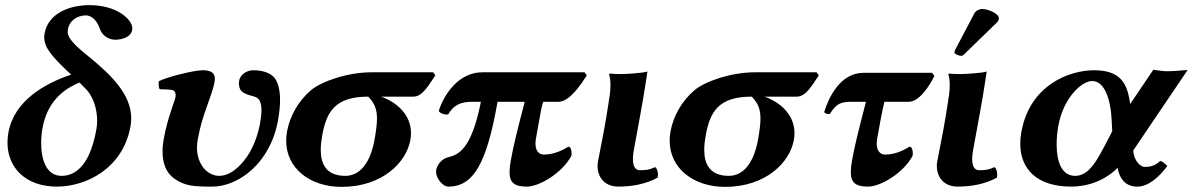

<svg xmlns="http://www.w3.org/2000/svg" viewBox="-20 -718 4653 749"><path d="M308.8 -377C343.4 -345.8 358.9 -294 358.9 -247.4C358.9 -235.8 357.9 -224.5 356.1 -214C328.2 -56 262 -32 220 -32C160.9 -32 140.6 -95.1 140.6 -159.7C140.6 -179.2 142.4 -198.9 145.6 -217C163.9 -321 226.6 -370 290.2 -396ZM257.6 -427C159.8 -394 35.2 -328 12.6 -200C10.3 -186.9 9.2 -174.2 9.2 -161.8C9.2 -63.4 80.8 10 201.6 10C317.6 10 460.3 -62 489.2 -226C491 -236.3 491.9 -246.5 491.9 -256.4C491.9 -346.5 419.7 -421.4 325.2 -498C286 -529.7 244.2 -565.1 244.2 -592.6C244.2 -635.4 281 -658 315.4 -658C331.4 -658 356.1 -645 368.6 -608C381 -571 413.6 -563 429.6 -563C452 -563 496.1 -571.9 496.1 -607.7C496.1 -642.3 435.4 -698 329.4 -698C250.4 -698 167.8 -666 153.8 -587C153 -582.1 152.5 -577.3 152.5 -572.5C152.5 -532 184.2 -496.2 245.6 -438Z M1064.8 -250C1069.9 -278.5 1072.5 -304.6 1072.5 -327.8C1072.5 -362.4 1066.6 -390.4 1054 -410C1039 -433.5 1004 -444 969 -444C938 -444 916.3 -423 913 -404C912.3 -400.3 912 -396.4 912 -392.5C912 -381.1 915 -369.9 921.7 -363C932.4 -352.1 950.5 -347.2 958.6 -345C969.3 -342.1 985.6 -339.5 993 -325C997.4 -316.5 1000 -305 1000 -288.3C1000 -275.1 998.3 -258.6 994.7 -238C985.9 -187.9 965 -131.6 931.8 -91C902.7 -55.4 869.9 -32 835.4 -32C788.3 -32 748.4 -77.7 748.4 -142.5C748.4 -152 749.3 -161.8 751.1 -172C760.6 -226 773.1 -263 785.1 -297C795.9 -330 811.3 -366 817.1 -399C817.8 -403.3 818.2 -407.2 818.2 -410.8C818.2 -434.9 801.4 -444 770 -444C737 -444 628.3 -417 599.4 -401C598.9 -398.1 598.7 -394.8 598.7 -391.4C598.7 -383.1 600.2 -374.3 603 -370C615.8 -369 648.7 -369.6 657.1 -365C662.6 -362 666.8 -352 664.9 -341C662.2 -326 656.5 -316 649 -291C638.2 -258 626.5 -220 618.6 -175C615.8 -159.2 614.1 -142.8 614.1 -126.8C614.1 -85.1 625.7 -45.3 660.4 -21C700.5 7 733 10 808 10C909 10 1034.8 -80 1064.8 -250Z M1592.7 -341C1629.7 -341 1654.3 -390 1678.3 -424L1669.4 -436H1428.4C1337.4 -436 1234.2 -401 1193.1 -366C1143.7 -324 1110.3 -265 1099.5 -204C1097.4 -192 1096.4 -180.3 1096.4 -169C1096.4 -61.9 1188.6 11 1312.6 11C1471.6 11 1565.4 -84.5 1580.9 -172C1582.5 -181.2 1583.3 -190.1 1583.3 -198.6C1583.3 -272.4 1525.7 -319.9 1466.7 -341ZM1327.2 -32C1250.7 -32 1231.3 -80.6 1231.3 -133.4C1231.3 -151.7 1233.6 -170.5 1236.7 -188C1253.4 -283 1287.7 -341 1416.7 -341C1440.7 -316 1450.6 -292.6 1450.6 -255.8C1450.6 -234.4 1447.3 -208.5 1441.4 -175C1424.8 -81 1383.2 -32 1327.2 -32Z M2260.3 -436H1861.3C1767.3 -436 1710.5 -346 1691.9 -286C1691.8 -279.1 1709.4 -271.1 1722 -271.1C1724.3 -271.1 1726.5 -271.4 1728.4 -272C1749.2 -306 1773 -321 1823 -321H1856C1818.3 -131 1766.3 -114 1727.9 -104.5C1701.1 -97.9 1684.8 -73 1681.6 -55C1681.3 -52.8 1681.1 -50.5 1681.1 -48.3C1681.1 -20.7 1708.4 10 1728.7 10C1826.7 10 1878.4 -79 1921 -321H2027C1998.6 -212 1982.9 -150 1972.7 -92C1969.5 -74.3 1967.8 -59.4 1967.8 -46.8C1967.8 -5.3 1986.6 10 2035.7 10C2082.7 10 2172.6 -42 2208.8 -110C2209.5 -113.6 2209.8 -117.2 2209.8 -120.7C2209.8 -133.9 2205.4 -145.4 2197.2 -146C2152.6 -117 2114.7 -115 2101.7 -115C2082.7 -115 2068.9 -129.4 2068.9 -158.1C2068.9 -164.1 2069.5 -170.7 2070.8 -178C2095.2 -316 2089.7 -285 2099 -321H2159C2202 -321 2245.9 -388 2269.2 -424Z M2345.2 -261.1C2335.7 -201.7 2318 -118.1 2312.7 -88.1C2311.7 -82.2 2311.1 -76.2 2311.1 -70.2C2311.1 -29 2336.5 9.9 2392.4 9.9C2444.4 9.9 2498 0.9 2545.6 -25.1C2546.3 -29 2546.6 -33 2546.6 -36.9C2546.6 -49.2 2543.2 -60.8 2535.8 -66.1C2511.9 -55.1 2501.7 -54.1 2475.7 -54.1C2456.4 -54.1 2449 -72.5 2449 -97.9C2449 -108.1 2450.2 -119.4 2452.3 -131.1C2457.6 -161.1 2467.6 -212.1 2478.1 -272L2490.6 -343C2496.3 -375 2505.6 -439 2505.6 -439C2489.5 -433 2420.8 -429 2401.8 -429C2389.8 -429 2364 -430 2358.2 -431L2355.8 -429C2360 -415.5 2361.5 -400.7 2361.5 -386C2361.5 -362.5 2357.7 -339.2 2354.9 -322Z M3088.7 -341C3125.7 -341 3150.3 -390 3174.3 -424L3165.4 -436H2924.4C2833.4 -436 2730.2 -401 2689.1 -366C2639.7 -324 2606.3 -265 2595.5 -204C2593.4 -192 2592.4 -180.3 2592.4 -169C2592.4 -61.9 2684.6 11 2808.6 11C2967.6 11 3061.4 -84.5 3076.9 -172C3078.5 -181.2 3079.3 -190.1 3079.3 -198.6C3079.3 -272.4 3021.7 -319.9 2962.7 -341ZM2823.2 -32C2746.7 -32 2727.3 -80.6 2727.3 -133.4C2727.3 -151.7 2729.6 -170.5 2732.7 -188C2749.4 -283 2783.7 -341 2912.7 -341C2936.7 -316 2946.6 -292.6 2946.6 -255.8C2946.6 -234.4 2943.3 -208.5 2937.4 -175C2920.8 -81 2879.2 -32 2823.2 -32Z M3358.2 -321C3329.8 -212 3314.1 -150 3303.8 -92C3300.7 -74.3 3299 -59.4 3299 -46.8C3299 -5.3 3317.7 10 3366.9 10C3413.9 10 3503.8 -42 3540 -110C3540.6 -113.6 3540.9 -117.2 3540.9 -120.7C3540.9 -133.9 3536.6 -145.4 3528.4 -146C3483.7 -117 3445.9 -115 3432.9 -115C3413.9 -115 3400.1 -129.4 3400.1 -158.1C3400.1 -164.1 3400.7 -170.7 3402 -178C3407.7 -210.4 3420.9 -285 3430.2 -321H3525.2C3566.2 -321 3606.7 -383.5 3625 -422L3616.1 -434H3349.1C3256.1 -434 3211.5 -334 3195.2 -281C3198.1 -275 3206.8 -273 3216.8 -273C3244.9 -316.5 3260.2 -321 3309.2 -321Z M3812.1 -683C3801.1 -683 3787 -677 3781.1 -666L3705.9 -523C3704.2 -519.7 3703.2 -514.9 3703.2 -513.4C3703.2 -506.6 3723 -500 3730.8 -500C3734.8 -500 3739.2 -504.3 3743.2 -508L3868.7 -630C3874 -635.1 3876.6 -640.8 3876.6 -647.1C3876.6 -666.2 3831.4 -683 3812.1 -683ZM3668.7 -261.1C3659.2 -201.6 3641.5 -118.1 3636.2 -88.1C3635.1 -82.2 3634.6 -76.2 3634.6 -70.2C3634.6 -29 3660 9.9 3715.9 9.9C3767.9 9.9 3821.5 0.9 3869.1 -25.1C3869.8 -29 3870.1 -33 3870.1 -36.9C3870.1 -49.2 3866.7 -60.8 3859.3 -66.1C3835.4 -55.1 3825.2 -54.1 3799.2 -54.1C3779.9 -54.1 3772.5 -72.5 3772.5 -97.9C3772.5 -108.1 3773.7 -119.4 3775.8 -131.1C3781.1 -161.1 3791.1 -212.1 3801.6 -272L3814.1 -343C3819.8 -375 3829.1 -439 3829.1 -439C3813 -433 3744.3 -429 3725.3 -429C3713.3 -429 3687.5 -430 3681.7 -431L3679.3 -429C3683.5 -415.5 3685 -400.7 3685 -386C3685 -362.5 3681.2 -339.2 3678.4 -322Z M4318.9 -206 4299.2 -168C4259.6 -91.8 4228.7 -32 4174.2 -32C4119.2 -32 4102 -91.6 4102 -154.9C4102 -179.1 4104.5 -203.9 4108.4 -226C4127.8 -336 4199.6 -402 4240.4 -402C4287.4 -402 4313.6 -335 4317.1 -241ZM4247.8 -444C4153.8 -444 3997 -388 3964.2 -202C3961.4 -186.5 3960.1 -171.5 3960.1 -157.2C3960.1 -57.3 4026.7 10 4158.8 10C4223.8 10 4288.9 -13 4339.7 -63C4348.4 -16 4374.8 10 4415.8 10C4461.4 10 4502.1 -28.5 4533.9 -70.3C4526.6 -78.1 4515.2 -88.4 4505.8 -90.4C4484.2 -68.3 4461.8 -67 4444.4 -67C4433.5 -67 4404.8 -83.5 4400.7 -130.8L4613 -445C4583.5 -442 4549.1 -440 4535.1 -440C4523.1 -440 4510.3 -441 4479.2 -446L4388.6 -312C4378.7 -392 4351.8 -444 4247.8 -444Z"/></svg>

Font: Linux Biolinum O 
Style: Bold Italic
Weight: 700
Designer: Philipp H. Poll
Foundry: Philipp H. Poll
Version: Version 1.3.2